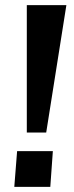

<svg xmlns="http://www.w3.org/2000/svg" viewBox="-20 -732 291 752"><path d="M85 -213V-712H240L161 -213ZM47 -140H187L177 0H36Z"/></svg>

Font: Muli
Style: Bold Italic
Weight: 700
Italic angle: -4.541°
Designer: Vernon Adams
Foundry: Vernon Adams
Version: Version 2.100; ttfautohint (v1.8.1.43-b0c9)